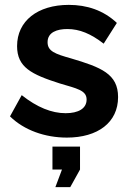

<svg xmlns="http://www.w3.org/2000/svg" viewBox="-20 -554 534 787"><path d="M254 10C381 10 464 -52 464 -156C464 -251 395 -278 270 -315C206 -333 175 -344 175 -381C175 -422 214 -435 256 -435C306 -435 352 -416 405 -375L459 -460C404 -512 336 -534 262 -534C134 -534 50 -468 50 -365C50 -278 109 -249 225 -212C295 -191 335 -184 335 -146C335 -109 301 -90 249 -90C192 -90 132 -114 69 -164L21 -77C79 -20 165 10 254 10ZM207 213H268L308 141V47H195V141H234Z"/></svg>

Font: FIGSv2-sans-serif
Style: Bold
Weight: 700
Designer: Matt McInerney, Pablo Impallari, Rodrigo Fuenzalida,Mirko Velimirovic
Foundry: Matt McInerney, Pablo Impallari, Rodrigo Fuenzalida
Version: Version 4.021;hotconv 1.0.109;makeotfexe 2.5.65596